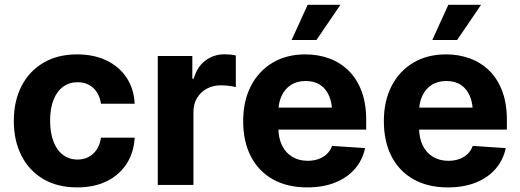

<svg xmlns="http://www.w3.org/2000/svg" viewBox="-20 -783 2203 813"><path d="M306.6 10.5Q222.9 10.5 162.7 -25.2Q102.6 -61 70.6 -124.4Q38.5 -187.7 38.5 -270.7Q38.5 -354.5 70.8 -417.9Q103.2 -481.3 163.3 -517Q223.4 -552.7 306.2 -552.7Q377.6 -552.7 431.2 -526.8Q484.9 -500.9 516 -454Q547.2 -407 550.2 -343.8H407.6Q403.6 -371 390.8 -391.5Q378 -412 357.2 -423.4Q336.4 -434.8 308.4 -434.8Q273.3 -434.8 247.3 -415.8Q221.2 -396.9 206.7 -360.5Q192.2 -324.2 192.2 -272.5Q192.2 -220.6 206.5 -183.6Q220.8 -146.6 247 -127Q273.1 -107.4 308.4 -107.4Q334.6 -107.4 355.3 -118.5Q376.1 -129.5 389.8 -150.2Q403.5 -171 407.6 -200.2H550.2Q546.9 -137.5 516.5 -90Q486 -42.5 432.8 -16Q379.5 10.5 306.6 10.5Z M648.1 0V-545.9H794.4V-450H800.3Q815.1 -501.1 850.3 -527.1Q885.5 -553.1 931.2 -553.1Q942.5 -553.1 955.6 -551.9Q968.7 -550.6 978.6 -548V-413.9Q968.1 -417.5 949.3 -419.6Q930.5 -421.7 914.6 -421.7Q881.4 -421.7 855.2 -407.3Q828.9 -392.9 814 -367.4Q799.1 -342 799.1 -308.4V0Z M1280.4 10.5Q1196.5 10.5 1135.6 -23.6Q1074.7 -57.7 1042.2 -120.8Q1009.7 -183.9 1009.7 -270.3Q1009.7 -354.6 1042.1 -418.1Q1074.6 -481.6 1133.8 -517.2Q1193 -552.7 1273.1 -552.7Q1327.3 -552.7 1374.2 -535.5Q1421 -518.3 1456.2 -483.7Q1491.3 -449.2 1510.9 -397.3Q1530.6 -345.3 1530.6 -275.6V-234.2H1069.8V-327.5H1457.3L1386.8 -303.1Q1386.8 -344.9 1374.1 -375.5Q1361.4 -406.2 1336.4 -423.1Q1311.4 -440 1274.3 -440Q1237.2 -440 1211.4 -423Q1185.6 -406 1172.2 -376.5Q1158.7 -347.1 1158.7 -309V-243Q1158.7 -198.8 1174.2 -167.3Q1189.6 -135.7 1217.7 -118.9Q1245.7 -102.1 1282.7 -102.1Q1307.8 -102.1 1328.4 -109.3Q1348.9 -116.5 1363.8 -130.7Q1378.6 -144.8 1386.2 -165.2L1525.9 -155.9Q1515.2 -105.5 1482.9 -68Q1450.5 -30.6 1399.2 -10Q1347.9 10.5 1280.4 10.5ZM1214.9 -613.7 1282.7 -762.7H1421.4L1320 -613.7Z M1876.1 10.5Q1792.2 10.5 1731.3 -23.6Q1670.4 -57.7 1637.9 -120.8Q1605.4 -183.9 1605.4 -270.3Q1605.4 -354.6 1637.8 -418.1Q1670.3 -481.6 1729.5 -517.2Q1788.7 -552.7 1868.8 -552.7Q1923 -552.7 1969.9 -535.5Q2016.7 -518.3 2051.9 -483.7Q2087 -449.2 2106.6 -397.3Q2126.3 -345.3 2126.3 -275.6V-234.2H1665.5V-327.5H2053L1982.5 -303.1Q1982.5 -344.9 1969.8 -375.5Q1957.1 -406.2 1932.1 -423.1Q1907.1 -440 1870 -440Q1832.9 -440 1807.1 -423Q1781.3 -406 1767.9 -376.5Q1754.4 -347.1 1754.4 -309V-243Q1754.4 -198.8 1769.9 -167.3Q1785.4 -135.7 1813.4 -118.9Q1841.4 -102.1 1878.4 -102.1Q1903.5 -102.1 1924.1 -109.3Q1944.6 -116.5 1959.5 -130.7Q1974.3 -144.8 1981.9 -165.2L2121.6 -155.9Q2110.9 -105.5 2078.6 -68Q2046.2 -30.6 1994.9 -10Q1943.6 10.5 1876.1 10.5ZM1810.6 -613.7 1878.4 -762.7H2017.1L1915.7 -613.7Z"/></svg>

Font: Inter V
Style: 
Weight: 400
Designer: Rasmus Andersson
Foundry: rsms
Version: Version 4.000;git-a3f224843